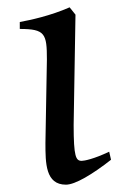

<svg xmlns="http://www.w3.org/2000/svg" viewBox="-20 -489 334 524"><path d="M283 -53 278 -75C236 -55 210 -50 203 -50C187 -50 181 -61 181 -148L186 -449L170 -469C118 -446 62 -434 34 -429V-410C103 -410 108 -397 108 -327L104 -99C104 -44 104 15 160 15C185 15 232 -13 283 -53Z"/></svg>

Font: Temporarium
Style: Regular
Weight: 400
Version: Version 1.1